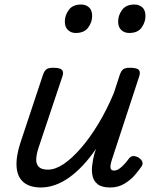

<svg xmlns="http://www.w3.org/2000/svg" viewBox="-20 -815 686 850"><path d="M161 15Q112 15 84.5 -8Q57 -31 53.5 -75.5Q50 -120 70 -182L170 -483Q177 -503 186.5 -509Q196 -515 215 -515Q246 -515 254.5 -505.5Q263 -496 256 -476L152 -165Q142 -136 140.5 -113Q139 -90 151 -77Q163 -64 192 -64Q225 -64 262 -89Q299 -114 338.5 -159.5Q378 -205 415.5 -267Q453 -329 484 -403L510 -483Q517 -503 526.5 -509Q536 -515 555 -515Q586 -515 594.5 -505.5Q603 -496 596 -476L475 -107Q470 -91 469 -80.5Q468 -70 472 -65Q476 -60 485 -60Q496 -60 506.5 -67Q517 -74 528 -85.5Q539 -97 550 -112Q558 -123 569 -124Q580 -125 594 -117Q608 -107 610.5 -97.5Q613 -88 607 -79Q596 -62 577 -40Q558 -18 530.5 -1.5Q503 15 468 15Q431 15 413 1Q395 -13 390 -35Q385 -57 388 -82Q391 -107 397 -131L405 -156Q377 -115 347 -83Q317 -51 286 -29Q255 -7 223.5 4Q192 15 161 15ZM315 -669Q295 -669 281 -682Q267 -695 267 -720Q267 -747 284.5 -771Q302 -795 339 -795Q360 -795 374 -782.5Q388 -770 388 -744Q388 -717 370.5 -693Q353 -669 315 -669ZM552 -669Q531 -669 517 -682Q503 -695 503 -720Q503 -747 520.5 -771Q538 -795 575 -795Q596 -795 610 -782.5Q624 -770 624 -744Q624 -717 607 -693Q590 -669 552 -669Z"/></svg>

Font: Playwrite DE LA
Style: Regular
Weight: 400
Designer: Veronika Burian, José Scaglione
Foundry: TypeTogether
Version: Version 1.002